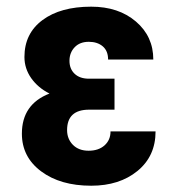

<svg xmlns="http://www.w3.org/2000/svg" viewBox="-20 -558 528 587"><path d="M46.9 -149.4Q46.9 -239.3 131.3 -272Q96.2 -289.6 75.4 -319.1Q54.7 -348.6 54.7 -383.8Q54.7 -455.6 109.9 -496.6Q165 -537.6 258.8 -537.6Q342.3 -537.6 395.5 -492.2Q448.7 -446.8 448.7 -376H310.5Q310.5 -402.3 294.2 -416.3Q277.8 -430.2 251.5 -430.2Q224.1 -430.2 208.3 -413.6Q192.4 -397 192.4 -372.1Q192.4 -347.2 208.3 -332.3Q224.1 -317.4 252 -317.4H330.1V-222.7H252.4Q185.1 -222.7 185.1 -160.2Q185.1 -133.3 202.9 -115.2Q220.7 -97.2 251 -97.2Q281.2 -97.2 299.6 -113.5Q317.9 -129.9 317.9 -156.2H455.6Q455.6 -80.6 400.4 -35.4Q345.2 9.8 258.8 9.8Q164.6 9.8 105.7 -34.2Q46.9 -78.1 46.9 -149.4Z"/></svg>

Font: MAUL Condensed Bold
Style: Condensed Bold
Weight: 700
Designer: MAUL
Version: Version 1.0; 2020; ttfautohint (v1.8.3)